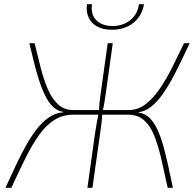

<svg xmlns="http://www.w3.org/2000/svg" viewBox="-20 -896 930 916"><path d="M145 -690Q159 -634 173 -577.5Q187 -521 206.5 -474.5Q226 -428 255.5 -399.5Q285 -371 329 -371L331 -349Q280 -349 240.5 -324.5Q201 -300 167.5 -253.5Q134 -207 102 -142.5Q70 -78 34 0H6Q33 -59 58 -112Q83 -165 108.5 -209.5Q134 -254 161 -287Q188 -320 218 -339Q248 -358 282 -360V-362Q254 -366 232.5 -387Q211 -408 194.5 -442Q178 -476 165 -517.5Q152 -559 141 -603.5Q130 -648 120 -690ZM457 -371 454 -349H298L301 -371ZM518 -690 485 -453Q481 -427 478 -406.5Q475 -386 468 -359Q467 -333 464.5 -310Q462 -287 458 -262L421 0H397L434 -264Q438 -289 442 -312Q446 -335 452 -363Q453 -389 455 -409Q457 -429 461 -455L494 -690ZM624 -371 621 -349H465L468 -371ZM885 -690Q865 -648 843.5 -603Q822 -558 799 -516Q776 -474 751 -440Q726 -406 698.5 -385Q671 -364 641 -361V-359Q671 -355 692.5 -334.5Q714 -314 730 -280Q746 -246 758.5 -202Q771 -158 782 -107Q793 -56 805 0H780Q764 -74 749.5 -137.5Q735 -201 716 -248.5Q697 -296 667 -322.5Q637 -349 590 -349L594 -371Q639 -371 675.5 -399.5Q712 -428 743.5 -474.5Q775 -521 803 -577.5Q831 -634 858 -690ZM643 -876H667Q662 -841 641.5 -813Q621 -785 588.5 -769.5Q556 -754 514 -754Q472 -754 443.5 -769.5Q415 -785 402.5 -813Q390 -841 395 -876H419Q412 -827 439.5 -799.5Q467 -772 517 -772Q566 -772 601 -799.5Q636 -827 643 -876Z"/></svg>

Font: Exo 2 Thin
Style: Italic
Weight: 250
Italic angle: -8°
Designer: Natanael Gama
Foundry: Natanael Gama
Version: Version 2.010